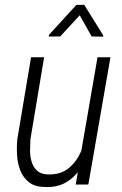

<svg xmlns="http://www.w3.org/2000/svg" viewBox="-20 -766 507 797"><path d="M314.9 -124 384.8 -528.3H438.5L346.7 0H294.4ZM341.8 -220.7 366.2 -221.7Q359.4 -179.2 346.2 -137.2Q333 -95.2 310.1 -61.3Q287.1 -27.3 251.7 -7.6Q216.3 12.2 166 10.3Q125 9.8 100.6 -9.3Q76.2 -28.3 64.5 -58.1Q52.7 -87.9 50.8 -122.6Q48.8 -157.2 52.2 -189.9L108.9 -528.3H163.1L106.4 -188.5Q105 -167 104.7 -142.3Q104.5 -117.7 111.1 -95.2Q117.7 -72.8 133.3 -58.1Q148.9 -43.5 176.8 -42Q230 -40 263.2 -66.4Q296.4 -92.8 314.9 -134.3Q333.5 -175.8 341.8 -220.7ZM329.6 -746.1 408.2 -619.6V-613.8L360.4 -614.7L311 -702.6L230 -614.7L182.6 -614.3L183.1 -621.1L296.9 -745.6Z"/></svg>

Font: Roboto Condensed Light
Style: Italic
Weight: 300
Italic angle: -12°
Designer: Christian Robertson
Foundry: Google
Version: Version 3.0; 2020